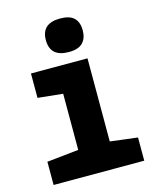

<svg xmlns="http://www.w3.org/2000/svg" viewBox="-116 -855 762 935"><g transform="rotate(-15 265.0 -387.5)"><path d="M277 -606Q183 -606 183 -691Q183 -775 277 -775Q325 -775 347 -753.5Q369 -732 369 -691Q369 -651 347 -628.5Q325 -606 277 -606ZM37 0V-117L197 -134V-417L71 -430V-553H356V-134L494 -117V0Z"/></g></svg>

Font: Noto Sans Mono Condensed Black
Style: Regular
Weight: 900
Width: 3
Designer: Monotype Design Team
Foundry: Monotype Imaging Inc.
Version: Version 2.014